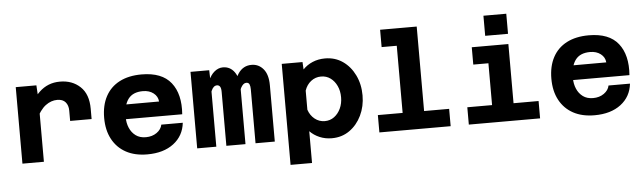

<svg xmlns="http://www.w3.org/2000/svg" viewBox="-55 -994 4659 1390"><g transform="rotate(-5 2275.0 -299.0)"><path d="M444 -278V-353Q444 -391 424 -414.5Q404 -438 364 -438Q319 -438 279 -408Q239 -378 203 -304L187 -435Q213 -479 244 -508.5Q275 -538 312.5 -553Q350 -568 395 -568Q484 -568 542 -513.5Q600 -459 600 -353V-278ZM73 0V-556H223L229 -456V0Z M980.4 12Q889.8 12 825.6 -23Q761.4 -58 726.3 -123.2Q691.2 -188.4 691.2 -278.2Q691.2 -368.8 726 -434Q760.8 -499.2 827.2 -533.8Q893.6 -568.4 988 -568.4Q1135.4 -568.4 1201.6 -484.9Q1267.8 -401.4 1256.6 -255.4H815.4L815.8 -361.6L1097.6 -362Q1094.6 -399.6 1063.9 -423.3Q1033.2 -447 987 -447Q914.6 -447 880.7 -402.2Q846.8 -357.4 846.8 -271.2Q846.8 -227.6 862.1 -191.9Q877.4 -156.2 906.8 -134.5Q936.2 -112.8 980.4 -112.8Q1026.6 -112.8 1059.5 -136.1Q1092.4 -159.4 1099.2 -193.8H1255.2Q1244.8 -99.4 1171.6 -43.7Q1098.4 12 980.4 12Z M1767 0V-392Q1767 -415 1761 -428.5Q1755 -442 1738 -442Q1716 -442 1698.5 -409.5Q1681 -377 1670 -296L1660 -371Q1654 -462 1690 -515Q1726 -568 1787 -568Q1839 -568 1873 -527.5Q1907 -487 1907 -409V0ZM1343 0V-556H1479L1482 -453V0ZM1555 0V-392Q1555 -418 1547.5 -430Q1540 -442 1525 -442Q1499 -442 1484 -406Q1469 -370 1458 -296L1459 -377Q1455 -435 1472 -478Q1489 -521 1517.5 -544.5Q1546 -568 1579 -568Q1632 -568 1663 -524.5Q1694 -481 1694 -411V0Z M2321 -568Q2394 -568 2449.5 -529.5Q2505 -491 2537 -425Q2569 -359 2569 -278Q2569 -198 2537 -132Q2505 -66 2449.5 -27Q2394 12 2321 12Q2273 12 2232 -5.5Q2191 -23 2162 -53V178H2006V-556H2157L2160 -502Q2189 -533 2230.5 -550.5Q2272 -568 2321 -568ZM2281 -116Q2320 -116 2349.5 -138Q2379 -160 2396 -196.5Q2413 -233 2413 -278Q2413 -324 2396 -360.5Q2379 -397 2349.5 -418.5Q2320 -440 2281 -440Q2240 -440 2208 -415Q2176 -390 2162 -348V-209Q2176 -167 2208 -141.5Q2240 -116 2281 -116Z M2847 0V-740H3003V0ZM2667 0V-126H3185V0ZM2737 -614V-740H2925V-614Z M3497 0V-556H3653V0ZM3317 0V-126H3835V0ZM3387 -430V-556H3575V-430ZM3491 -630V-776H3657V-630Z M4230.4 12Q4139.8 12 4075.6 -23Q4011.4 -58 3976.3 -123.2Q3941.2 -188.4 3941.2 -278.2Q3941.2 -368.8 3976 -434Q4010.8 -499.2 4077.2 -533.8Q4143.6 -568.4 4238 -568.4Q4385.4 -568.4 4451.6 -484.9Q4517.8 -401.4 4506.6 -255.4H4065.4L4065.8 -361.6L4347.6 -362Q4344.6 -399.6 4313.9 -423.3Q4283.2 -447 4237 -447Q4164.6 -447 4130.7 -402.2Q4096.8 -357.4 4096.8 -271.2Q4096.8 -227.6 4112.1 -191.9Q4127.4 -156.2 4156.8 -134.5Q4186.2 -112.8 4230.4 -112.8Q4276.6 -112.8 4309.5 -136.1Q4342.4 -159.4 4349.2 -193.8H4505.2Q4494.8 -99.4 4421.6 -43.7Q4348.4 12 4230.4 12Z"/></g></svg>

Font: Azeret Mono Thin
Style: Regular
Weight: 100
Designer: Martin Vácha
Foundry: Displaay
Version: Version 1.002